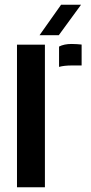

<svg xmlns="http://www.w3.org/2000/svg" viewBox="-20 -788 382 808"><path d="M51.5 0V-600H169V0ZM228.5 -506.5V-592Q249.5 -603 281.5 -603Q293 -603 304 -602.2Q315 -601.5 323.5 -600.5V-512.5H283Q250 -512.5 228.5 -506.5ZM146.5 -640 237 -768H321L227.5 -640Z"/></svg>

Font: Big Shoulders Stencil Text Thin
Style: Bold
Weight: 700
Version: Version 2.001